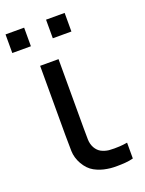

<svg xmlns="http://www.w3.org/2000/svg" viewBox="-158 -797 661 873"><g transform="rotate(-20 172.5 -360.0)"><path d="M177.5 -638V-728H267.5V-638ZM-18.5 -638V-728H71.5V-638ZM206 4.5Q174 -0.5 146.5 -15.5Q119 -30.5 100 -63.5Q82.5 -94.5 81.5 -127Q80.5 -159.5 80.5 -204V-540H169.5V-208Q169.5 -174 170 -151.5Q170.5 -129 180.5 -110.5Q191 -92 207.2 -83.5Q223.5 -75 243.5 -72.5Q256 -71.5 269.5 -71.5Q278.5 -71.5 295 -72.2Q311.5 -73 332.5 -76.5V0Q314 5 293.5 6.5Q273 8 255.5 8Q250.5 8 236.8 7.8Q223 7.5 206 4.5Z"/></g></svg>

Font: Cns Manrope Med
Style: Regular
Weight: 500
Designer: Mikhail Sharanda
Foundry: Mikhail Sharanda
Version: Version 4.504